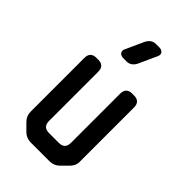

<svg xmlns="http://www.w3.org/2000/svg" viewBox="-223 -804 892 892"><g transform="rotate(45 223.0 -358.5)"><path d="M113 -11Q133 9 162 9H285Q314 9 334 -11L366 -43Q388 -65 386 -93V-445Q386 -485 346 -485H335Q295 -485 295 -445V-122Q295 -82 255 -82H191Q151 -82 151 -122V-445Q151 -485 111 -485H100Q60 -485 60 -445V-93Q60 -64 80 -44ZM189 -572H210Q227 -572 238.5 -581.5Q250 -591 256 -605L296 -693Q302 -707 294.5 -716.5Q287 -726 271 -726H250Q233 -726 221.5 -716.5Q210 -707 204 -693L164 -605Q158 -591 165.5 -581.5Q173 -572 189 -572Z"/></g></svg>

Font: WD-XL Lubrifont TC
Style: Regular
Weight: 400
Designer: [WD-XL Lubrifont] Copyright 2020-2022 (c) NightFurySL2001, Skr-ZERO; [ZCOOL QingKe HuangYou] Copyright 2018-2022 (c) The
Version: Version 2.001;hotconv 1.1.1;makeotfexe 2.6.0